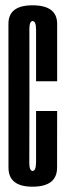

<svg xmlns="http://www.w3.org/2000/svg" viewBox="-20 -700 248 724"><path d="M102.5 4Q195 4 195.2 -67.8Q195.5 -139.5 195.5 -281.5H116Q116 -123 116 -89.2Q116 -55.5 103 -55.5Q90 -55.5 90.5 -89Q91 -122.5 91 -339.5Q91 -556 90.8 -588.2Q90.5 -620.5 103 -620.5Q116 -620.5 116 -587.8Q116 -555 116 -393.5H195.5Q195.5 -540 195.5 -610Q195.5 -680 102.5 -680Q11.5 -680 11.8 -609.8Q12 -539.5 12 -339.5Q12 -140 12 -68Q12 4 102.5 4Z"/></svg>

Font: Anybody UltraCondensed
Style: Regular
Weight: 400
Width: 1
Version: Version 1.113;gftools[0.9.25]